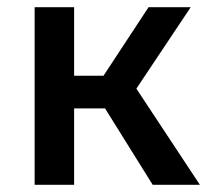

<svg xmlns="http://www.w3.org/2000/svg" viewBox="-20 -515 598 535"><path d="M405.5 0 241.5 -263 394 -495H511.5L360 -268L537 0ZM76.5 0V-495H186.5V-304H335.5V-213H186.5V0Z"/></svg>

Font: Geologica Cursive
Style: Regular
Weight: 400
Designer: Sindre Bremnes, Frode Helland
Foundry: Monokrom Skriftforlag AS
Version: Version 1.010;gftools[0.9.28]